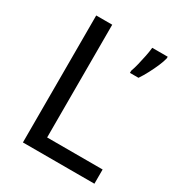

<svg xmlns="http://www.w3.org/2000/svg" viewBox="-171 -824 865 935"><g transform="rotate(30 262.0 -357.0)"><path d="M97 0V-714H187V-80H499V0ZM499 -705Q495 -687 483.5 -660Q472 -633 457 -604.5Q442 -576 427 -554H379V-566Q386 -585 392.5 -611.5Q399 -638 404.5 -665.5Q410 -693 412 -714H499Z"/></g></svg>

Font: Noto Sans Anatolian Hieroglyphs
Style: Regular
Weight: 400
Designer: Monotype Design Team
Foundry: Monotype Imaging Inc.
Version: Version 2.001; ttfautohint (v1.8.4.7-5d5b)